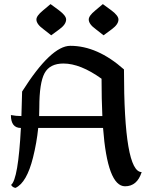

<svg xmlns="http://www.w3.org/2000/svg" viewBox="-20 -894 740 937"><path d="M479.5 -327.6Q475.6 -409.7 475.6 -509.8Q372.1 -584 289.6 -584Q223.1 -584 197.5 -536.9Q171.9 -489.7 171.9 -369.6Q171.9 -348.6 170.9 -327.6ZM84.5 -327.6Q86.4 -382.8 87.9 -447.3Q229 -670.4 323.2 -670.4Q455.1 -670.4 585 -555.2Q585 -54.2 671.4 -54.2Q649.4 15.1 590.3 15.1Q504.4 15.1 482.9 -269.5H166.5Q159.2 -197.3 141.1 -125Q110.4 -2.4 55.7 22.9Q41.5 21 34.2 8.3Q68.8 -19 82 -269.5Q33.2 -269.5 33.2 -332.5Q58.6 -327.6 84.5 -327.6ZM230 -721.7 191.4 -752Q157.7 -776.4 157.7 -798.8Q157.7 -816.9 189.5 -842.8L226.6 -874L269 -842.8Q302.7 -817.4 302.7 -798.8Q302.7 -775.4 271 -752ZM485.4 -721.7 446.8 -752Q413.1 -776.4 413.1 -798.8Q413.1 -816.9 444.8 -842.8L481.9 -874L524.4 -842.8Q558.1 -817.4 558.1 -798.8Q558.1 -775.4 526.4 -752Z"/></svg>

Font: Balgruf
Style: Regular
Weight: 500
Designer: Paul James MIller
Foundry: High-Logic / Made with FontCreator
Version: Version 1.201;March 28, 2021;FontCreator 13.0.0.2683 64-bit